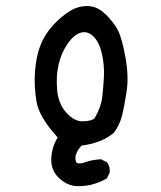

<svg xmlns="http://www.w3.org/2000/svg" viewBox="-20 -494 540 645"><path d="M232.4 130.9Q201.2 127 175.8 101.6Q150.4 76.2 152.3 37.6Q154.3 -1 173.8 -32.2Q111.3 -100.6 102.5 -153.3Q93.8 -206.1 97.7 -255.9Q101.6 -305.7 116.2 -342.8Q130.9 -379.9 159.2 -410.2Q187.5 -440.4 215.8 -457.5Q244.1 -474.6 275.9 -473.6Q307.6 -472.7 335 -445.8Q362.3 -418.9 376 -392.6Q389.6 -366.2 401.4 -301.8Q413.1 -237.3 405.3 -186.5Q397.5 -135.7 389.6 -104.5Q381.8 -73.2 362.3 -47.9Q338.9 -28.3 311.5 -18.6Q284.2 -8.8 253.9 -4.9Q234.4 16.6 233.4 34.7Q232.4 52.7 242.2 54.7Q252 56.6 270 49.8Q288.1 43 319.3 41L338.9 50.8Q350.6 64.5 348.6 85.9L338.9 105.5Q315.4 119.1 288.6 126Q261.7 132.8 232.4 130.9ZM297.9 -96.7Q319.3 -133.8 323.2 -166Q327.1 -198.2 329.1 -236.3Q331.1 -274.4 322.3 -313.5Q313.5 -352.5 293.9 -371.6Q274.4 -390.6 251.5 -384.3Q228.5 -377.9 207 -346.7Q185.5 -315.4 176.8 -277.3Q168 -239.3 171.9 -192.4Q175.8 -145.5 203.1 -115.2Q230.5 -85 259.8 -86.4Q289.1 -87.9 297.9 -96.7Z"/></svg>

Font: JasonHandwriting1
Style: Regular
Weight: 400
Version: Version 1.48.20